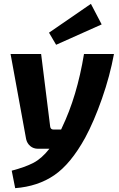

<svg xmlns="http://www.w3.org/2000/svg" viewBox="-20 -774 618 999"><path d="M272 -541 235 -604 453 -754 509 -647ZM417 -493H573Q552 -379 510.5 -260.5Q469 -142 423 -57Q348 79 262.5 137.5Q177 196 59 205L41 114Q110 96 153.5 73.5Q197 51 237 0H178Q154 0 137.5 -14Q121 -28 116 -50L35 -493H194L241 -116Q243 -100 258 -100H298L302 -109Q381 -273 417 -493Z"/></svg>

Font: Exo 2.0
Style: Bold Italic
Weight: 700
Italic angle: -8°
Designer: Natanael Gama
Version: Version 1.001;PS 001.001;hotconv 1.0.70;makeotf.lib2.5.58329